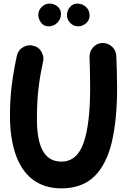

<svg xmlns="http://www.w3.org/2000/svg" viewBox="-20 -977 699 1064"><path d="M161.6 -724.1C155.8 -725.6 149.9 -726.1 144.5 -726.1C131.3 -726.1 117.2 -721.2 102.5 -711.9C87.4 -702.1 77.6 -687 73.2 -667C60.1 -606.4 50.8 -550.3 44.4 -498.5C38.1 -446.3 35.2 -391.6 35.2 -334.5C35.2 -253.9 45.4 -183.6 65.9 -123.5C106.9 -2.9 190.9 66.9 320.3 66.9C397 66.9 458 44.4 503.4 0C548.3 -44.4 580.6 -108.4 600.1 -191.4C619.1 -274.4 628.9 -373 628.9 -487.8C628.9 -538.1 626.5 -632.3 624.5 -668C623 -688.5 615.2 -705.6 600.6 -718.8C585.4 -731.9 568.8 -738.8 549.8 -738.8H546.9C526.9 -737.8 509.8 -730 496.6 -715.3C482.9 -700.2 476.1 -683.1 476.1 -664.1V-661.1C478 -626.5 479.5 -535.2 479.5 -487.8C479.5 -357.4 467.8 -256.8 443.8 -187C419.9 -116.7 378.4 -81.5 320.3 -81.5C224.6 -81.5 184.6 -165 184.6 -319.3C184.6 -437.5 194.3 -523.4 218.8 -635.7C220.2 -641.6 220.7 -647.5 220.7 -652.8C220.7 -666 215.8 -680.2 206.5 -695.3C196.8 -710.4 181.6 -719.7 161.6 -724.1ZM476.6 -892.1C476.6 -910.2 470.2 -925.3 457 -938C443.8 -950.7 427.7 -957 409.2 -957C392.1 -957 378.4 -950.7 367.7 -938C356.4 -924.8 351.1 -909.7 351.1 -891.6C351.1 -876.5 356.9 -862.8 369.1 -850.1C380.9 -837.4 395.5 -831.1 413.6 -831.1C429.7 -831.1 443.8 -836.9 457 -848.1C470.2 -859.4 476.6 -874 476.6 -892.1ZM317.9 -899.9C317.9 -917.5 311 -931.6 297.9 -941.9C284.7 -952.1 270 -957 254.9 -957C237.8 -957 223.1 -950.7 210.9 -938.5C198.7 -926.3 192.4 -911.1 192.4 -894C192.4 -879.4 197.3 -865.2 207.5 -851.6C217.8 -837.9 231.4 -831.1 249 -831.1C268.1 -831.1 284.7 -837.9 297.9 -851.1C311 -864.3 317.9 -880.9 317.9 -899.9Z"/></svg>

Font: Mikhak ExtraBold
Style: Regular
Weight: 800
Designer: Amin Abedi
Version: Version 3.2